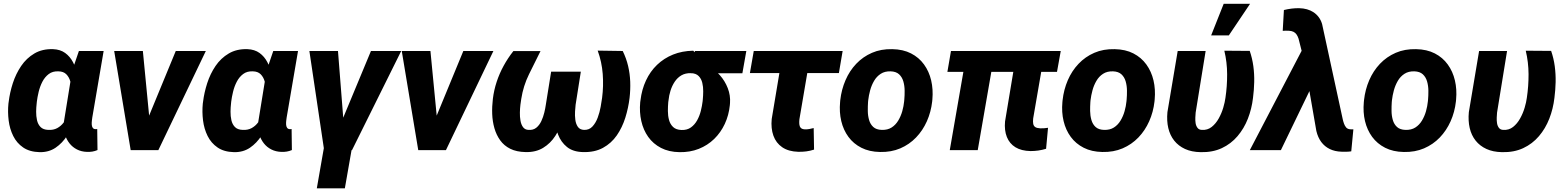

<svg xmlns="http://www.w3.org/2000/svg" viewBox="-20 -800 8339 1023"><path d="M24.9 -248 26.4 -258.3Q32.2 -306.6 48.3 -356.7Q64.5 -406.7 92.8 -448.5Q121.1 -490.2 163.3 -515.1Q205.6 -540 262.7 -538.1Q301.3 -536.6 327.1 -517.8Q353 -499 368.9 -468.8Q384.8 -438.5 392.6 -402.8Q400.4 -367.2 402.6 -331.3Q404.8 -295.4 403.8 -266.1L401.9 -249Q395 -209 379.2 -163.3Q363.3 -117.7 337.9 -77.6Q312.5 -37.6 276.1 -12.9Q239.7 11.7 190.9 10.7Q137.7 9.3 103.5 -14.2Q69.3 -37.6 50.5 -75.4Q31.7 -113.3 26.1 -158.4Q20.5 -203.6 24.9 -248ZM176.3 -258.3 175.3 -248Q172.9 -228.5 172.6 -204.8Q172.4 -181.2 177.2 -159.4Q182.1 -137.7 196 -123.3Q210 -108.9 237.3 -107.9Q264.6 -106.4 284.9 -117.4Q305.2 -128.4 319.6 -147.7Q334 -167 342.8 -190.4Q351.6 -213.9 356 -237.3L360.4 -274.9Q361.8 -294.9 361.3 -319.6Q360.8 -344.2 354.5 -366.7Q348.1 -389.2 333.3 -404.3Q318.4 -419.4 291.5 -419.9Q260.7 -421.4 239.7 -405.5Q218.8 -389.6 205.8 -364.5Q192.9 -339.4 186 -310.8Q179.2 -282.2 176.3 -258.3ZM400.4 -528.3H532.2L471.7 -173.8Q470.7 -167 469.5 -156.7Q468.3 -146.5 468.8 -136.5Q469.2 -126.5 473.9 -119.4Q478.5 -112.3 488.8 -111.8Q491.2 -111.3 493.4 -111.8Q495.6 -112.3 498 -112.8L499.5 -0.5Q485.8 5.4 472.2 7.6Q458.5 9.8 443.8 9.3Q413.6 8.3 390.1 -3.7Q366.7 -15.6 350.6 -35.9Q334.5 -56.2 326.2 -82.3Q317.9 -108.4 318.4 -137.7L364.7 -423.8Z M745.6 -113.8 916.5 -528.3H1076.7L823.7 0H728ZM741.2 -528.3 782.7 -100.1 767.6 0H676.3L588.4 -528.3Z M1060.5 -248 1062 -258.3Q1067.9 -306.6 1084 -356.7Q1100.1 -406.7 1128.4 -448.5Q1156.7 -490.2 1199 -515.1Q1241.2 -540 1298.3 -538.1Q1336.9 -536.6 1362.8 -517.8Q1388.7 -499 1404.5 -468.8Q1420.4 -438.5 1428.2 -402.8Q1436 -367.2 1438.2 -331.3Q1440.4 -295.4 1439.5 -266.1L1437.5 -249Q1430.7 -209 1414.8 -163.3Q1398.9 -117.7 1373.5 -77.6Q1348.1 -37.6 1311.8 -12.9Q1275.4 11.7 1226.6 10.7Q1173.3 9.3 1139.2 -14.2Q1105 -37.6 1086.2 -75.4Q1067.4 -113.3 1061.8 -158.4Q1056.2 -203.6 1060.5 -248ZM1211.9 -258.3 1210.9 -248Q1208.5 -228.5 1208.3 -204.8Q1208 -181.2 1212.9 -159.4Q1217.8 -137.7 1231.7 -123.3Q1245.6 -108.9 1272.9 -107.9Q1300.3 -106.4 1320.6 -117.4Q1340.8 -128.4 1355.2 -147.7Q1369.6 -167 1378.4 -190.4Q1387.2 -213.9 1391.6 -237.3L1396 -274.9Q1397.5 -294.9 1397 -319.6Q1396.5 -344.2 1390.1 -366.7Q1383.8 -389.2 1368.9 -404.3Q1354 -419.4 1327.1 -419.9Q1296.4 -421.4 1275.4 -405.5Q1254.4 -389.6 1241.5 -364.5Q1228.5 -339.4 1221.7 -310.8Q1214.8 -282.2 1211.9 -258.3ZM1436 -528.3H1567.9L1507.3 -173.8Q1506.3 -167 1505.1 -156.7Q1503.9 -146.5 1504.4 -136.5Q1504.9 -126.5 1509.5 -119.4Q1514.2 -112.3 1524.4 -111.8Q1526.9 -111.3 1529.1 -111.8Q1531.2 -112.3 1533.7 -112.8L1535.2 -0.5Q1521.5 5.4 1507.8 7.6Q1494.1 9.8 1479.5 9.3Q1449.2 8.3 1425.8 -3.7Q1402.3 -15.6 1386.2 -35.9Q1370.1 -56.2 1361.8 -82.3Q1353.5 -108.4 1354 -137.7L1400.4 -423.8Z M1859.9 -39.1 1817.4 203.6H1668L1710.4 -39.1ZM1793.9 -137.2 1956.5 -528.3H2117.7L1855.5 0H1750ZM1780.8 -528.3 1813 -119.1 1805.2 0H1707L1628.4 -528.3Z M2277.8 -113.8 2448.7 -528.3H2608.9L2356 0H2260.3ZM2273.4 -528.3 2314.9 -100.1 2299.8 0H2208.5L2120.6 -528.3Z M3164.6 -530.3 3297.9 -528.3Q3316.9 -489.7 3326.7 -448.2Q3336.4 -406.7 3337.9 -364Q3339.4 -321.3 3334.5 -278.8Q3328.1 -225.1 3311.8 -172.9Q3295.4 -120.6 3266.4 -78.6Q3237.3 -36.6 3192.6 -12.2Q3147.9 12.2 3085.4 10.3Q3032.7 8.8 3001 -16.8Q2969.2 -42.5 2953.6 -82.8Q2938 -123 2934.6 -168.9Q2931.2 -214.8 2936.5 -256.3L2962.9 -418H3074.7L3046.9 -241.7Q3045.4 -228 3043.9 -206.1Q3042.5 -184.1 3045.4 -161.9Q3048.3 -139.6 3058.8 -124.3Q3069.3 -108.9 3091.8 -107.9Q3119.1 -106.9 3136.7 -126Q3154.3 -145 3164.8 -173.6Q3175.3 -202.1 3180.4 -231Q3185.5 -259.8 3188 -278.3Q3196.3 -341.8 3191.4 -406Q3186.5 -470.2 3164.6 -530.3ZM2715.3 -527.8H2859.9Q2829.1 -466.3 2798.6 -404.3Q2768.1 -342.3 2757.3 -272.9Q2755.4 -262.2 2752.9 -242.4Q2750.5 -222.7 2750 -200.2Q2749.5 -177.7 2753.2 -157Q2756.8 -136.2 2766.8 -122.6Q2776.9 -108.9 2795.4 -107.9Q2820.8 -106 2837.4 -119.4Q2854 -132.8 2864.3 -154.8Q2874.5 -176.8 2880.1 -200.2Q2885.7 -223.6 2888.2 -241.7L2916.5 -418H3027.8L3001 -256.3Q2994.6 -210.9 2979.5 -163.3Q2964.4 -115.7 2938.7 -75.9Q2913.1 -36.1 2873.8 -12.2Q2834.5 11.7 2780.3 10.3Q2731.9 9.3 2698.7 -7.3Q2665.5 -23.9 2645 -52.5Q2624.5 -81.1 2614.3 -116.9Q2604 -152.8 2602.5 -192.9Q2601.1 -232.9 2606 -272.9Q2611.8 -320.3 2626.5 -364.5Q2641.1 -408.7 2663.6 -449.7Q2686 -490.7 2715.3 -527.8Z M3391.1 -255.4 3392.6 -265.6Q3399.4 -323.2 3421.9 -371.3Q3444.3 -419.4 3481 -454.6Q3517.6 -489.7 3566.2 -509.3Q3614.7 -528.8 3673.8 -529.8Q3688.5 -515.6 3698 -500.2Q3707.5 -484.9 3719 -470.9Q3730.5 -457 3750.5 -447.8Q3787.6 -430.7 3815.2 -399.7Q3842.8 -368.7 3857.7 -330.1Q3872.6 -291.5 3869.6 -251L3868.7 -239.7Q3863.3 -186 3841.8 -139.9Q3820.3 -93.8 3785.2 -59.6Q3750 -25.4 3703.1 -6.8Q3656.2 11.7 3600.6 10.7Q3543.5 9.8 3501.7 -12Q3460 -33.7 3433.8 -70.6Q3407.7 -107.4 3397 -154.8Q3386.2 -202.1 3391.1 -255.4ZM3542 -265.6 3540.5 -255.4Q3538.6 -233.4 3538.6 -208.3Q3538.6 -183.1 3544.7 -160.6Q3550.8 -138.2 3566.4 -123.3Q3582 -108.4 3611.3 -107.4Q3641.1 -106.4 3661.4 -121.1Q3681.6 -135.7 3694.6 -159.2Q3707.5 -182.6 3714.1 -209.2Q3720.7 -235.8 3723.6 -259.8L3724.6 -270Q3726.6 -289.6 3726.8 -313.2Q3727.1 -336.9 3721.9 -358.6Q3716.8 -380.4 3702.6 -394.8Q3688.5 -409.2 3662.1 -410.2Q3632.3 -411.1 3610.8 -398.7Q3589.4 -386.2 3575 -364.5Q3560.5 -342.8 3552.5 -316.9Q3544.4 -291 3542 -265.6ZM3956.5 -528.3 3935.5 -409.7H3661.6L3682.6 -528.3Z M4469.7 -528.3 4449.7 -410.6H3975.6L3996.1 -528.3ZM4152.3 -528.3H4301.3L4239.3 -164.1Q4237.8 -150.4 4238.8 -138.7Q4239.7 -127 4246.1 -119.4Q4252.4 -111.8 4268.1 -110.8Q4280.3 -110.4 4292 -112.5Q4303.7 -114.7 4315.4 -117.7L4317.4 -2.9Q4296.9 3.9 4275.9 6.6Q4254.9 9.3 4232.9 8.8Q4181.2 7.3 4147.9 -15.4Q4114.7 -38.1 4100.8 -77.1Q4086.9 -116.2 4091.8 -166Z M4456.1 -255.9 4457 -266.1Q4463.4 -322.8 4484.9 -372.6Q4506.3 -422.4 4542 -460Q4577.6 -497.6 4626 -518.6Q4674.3 -539.6 4734.4 -538.1Q4792 -537.1 4834.2 -515.4Q4876.5 -493.7 4903.3 -456.5Q4930.2 -419.4 4941.4 -371.6Q4952.6 -323.7 4947.8 -270L4946.8 -259.3Q4940.4 -203.1 4918.5 -153.8Q4896.5 -104.5 4860.8 -67.4Q4825.2 -30.3 4776.9 -9.5Q4728.5 11.2 4668.9 9.8Q4611.8 8.8 4569.6 -12.7Q4527.3 -34.2 4500.5 -70.8Q4473.6 -107.4 4462.4 -154.8Q4451.2 -202.1 4456.1 -255.9ZM4606 -266.1 4605 -255.9Q4603.5 -233.9 4603.8 -208.7Q4604 -183.6 4610.6 -160.6Q4617.2 -137.7 4633.1 -123.3Q4648.9 -108.9 4677.7 -107.9Q4709 -106.9 4730.5 -120.6Q4752 -134.3 4765.9 -157.5Q4779.8 -180.7 4787.4 -207.5Q4794.9 -234.4 4797.4 -259.8L4798.3 -270Q4800.3 -291.5 4800 -317.1Q4799.8 -342.8 4793.2 -366Q4786.6 -389.2 4770.5 -404.1Q4754.4 -418.9 4725.6 -419.9Q4694.3 -420.9 4672.6 -406.7Q4650.9 -392.6 4637.2 -369.1Q4623.5 -345.7 4616.2 -318.6Q4608.9 -291.5 4606 -266.1Z M5631.8 -528.3 5611.8 -417H5027.8L5046.9 -528.3ZM5281.2 -528.3 5189.5 0H5040.5L5132.3 -528.3ZM5397.5 -528.3H5546.9L5484.9 -168.9Q5482.9 -151.9 5485.1 -140.4Q5487.3 -128.9 5495.8 -123Q5504.4 -117.2 5522.5 -116.2Q5532.7 -115.7 5543.2 -116.7Q5553.7 -117.7 5564 -119.1L5553.7 -7.3Q5533.2 -1 5512.5 2Q5491.7 4.9 5470.7 4.9Q5421.9 3.9 5390.4 -15.4Q5358.9 -34.7 5344.7 -70.1Q5330.6 -105.5 5335 -152.8Z M5640.6 -255.9 5641.6 -266.1Q5647.9 -322.8 5669.4 -372.6Q5690.9 -422.4 5726.6 -460Q5762.2 -497.6 5810.5 -518.6Q5858.9 -539.6 5918.9 -538.1Q5976.6 -537.1 6018.8 -515.4Q6061 -493.7 6087.9 -456.5Q6114.7 -419.4 6126 -371.6Q6137.2 -323.7 6132.3 -270L6131.3 -259.3Q6125 -203.1 6103 -153.8Q6081.1 -104.5 6045.4 -67.4Q6009.8 -30.3 5961.4 -9.5Q5913.1 11.2 5853.5 9.8Q5796.4 8.8 5754.2 -12.7Q5711.9 -34.2 5685.1 -70.8Q5658.2 -107.4 5647 -154.8Q5635.7 -202.1 5640.6 -255.9ZM5790.5 -266.1 5789.6 -255.9Q5788.1 -233.9 5788.3 -208.7Q5788.6 -183.6 5795.2 -160.6Q5801.8 -137.7 5817.6 -123.3Q5833.5 -108.9 5862.3 -107.9Q5893.6 -106.9 5915 -120.6Q5936.5 -134.3 5950.4 -157.5Q5964.4 -180.7 5971.9 -207.5Q5979.5 -234.4 5981.9 -259.8L5982.9 -270Q5984.9 -291.5 5984.6 -317.1Q5984.4 -342.8 5977.8 -366Q5971.2 -389.2 5955.1 -404.1Q5939 -418.9 5910.2 -419.9Q5878.9 -420.9 5857.2 -406.7Q5835.4 -392.6 5821.8 -369.1Q5808.1 -345.7 5800.8 -318.6Q5793.5 -291.5 5790.5 -266.1Z M6254.9 -528.3H6403.8L6350.6 -200.2Q6349.6 -189.5 6348.9 -174.1Q6348.1 -158.7 6350.3 -144Q6352.5 -129.4 6360.4 -118.9Q6368.2 -108.4 6383.8 -107.9Q6413.6 -106 6435.8 -123.5Q6458 -141.1 6473.4 -168.7Q6488.8 -196.3 6497.6 -226.1Q6506.3 -255.9 6509.3 -278.8Q6518.6 -340.8 6518.3 -404.8Q6518.1 -468.8 6503.4 -529.8L6638.7 -528.8Q6652.3 -489.3 6658 -447.3Q6663.6 -405.3 6662.6 -362.8Q6661.6 -320.3 6656.2 -278.8Q6649.4 -220.2 6628.9 -167.7Q6608.4 -115.2 6573.7 -74.5Q6539.1 -33.7 6490 -10.7Q6440.9 12.2 6377 10.7Q6329.1 9.8 6293.9 -6.3Q6258.8 -22.5 6236.3 -50.8Q6213.9 -79.1 6204.8 -117.7Q6195.8 -156.2 6200.2 -202.6ZM6433.1 -611.3 6500 -779.8H6640.6L6527.3 -611.3Z M6961.9 -325.2 6804.7 0H6639.2L6922.4 -543L7027.8 -541.5ZM6902.8 -756.3Q6924.3 -755.9 6943.6 -750.5Q6962.9 -745.1 6978.8 -734.6Q6994.6 -724.1 7006.3 -708.5Q7018.1 -692.9 7024.4 -671.4L7134.3 -164.6Q7136.7 -153.3 7140.9 -141.6Q7145 -129.9 7152.1 -121.3Q7159.2 -112.8 7172.4 -111.3Q7177.2 -110.8 7181.9 -110.8Q7186.5 -110.8 7190.9 -110.8L7179.7 6.3Q7167 8.3 7153.8 8.5Q7140.6 8.8 7127.9 8.3Q7092.3 7.3 7065.2 -5.9Q7038.1 -19 7020 -43.2Q7002 -67.4 6993.7 -102.1L6928.7 -476.1L6898.9 -593.8Q6894.5 -607.4 6887.9 -616.7Q6881.3 -626 6871.1 -630.9Q6860.8 -635.7 6846.2 -636.2Q6837.9 -636.7 6830.1 -636.5Q6822.3 -636.2 6814.5 -635.7L6820.8 -746.6Q6840.8 -751.5 6861.6 -754.2Q6882.3 -756.8 6902.8 -756.3Z M7246.6 -255.9 7247.6 -266.1Q7253.9 -322.8 7275.4 -372.6Q7296.9 -422.4 7332.5 -460Q7368.2 -497.6 7416.5 -518.6Q7464.8 -539.6 7524.9 -538.1Q7582.5 -537.1 7624.8 -515.4Q7667 -493.7 7693.8 -456.5Q7720.7 -419.4 7731.9 -371.6Q7743.2 -323.7 7738.3 -270L7737.3 -259.3Q7731 -203.1 7709 -153.8Q7687 -104.5 7651.4 -67.4Q7615.7 -30.3 7567.4 -9.5Q7519 11.2 7459.5 9.8Q7402.3 8.8 7360.1 -12.7Q7317.9 -34.2 7291 -70.8Q7264.2 -107.4 7252.9 -154.8Q7241.7 -202.1 7246.6 -255.9ZM7396.5 -266.1 7395.5 -255.9Q7394 -233.9 7394.3 -208.7Q7394.5 -183.6 7401.1 -160.6Q7407.7 -137.7 7423.6 -123.3Q7439.5 -108.9 7468.3 -107.9Q7499.5 -106.9 7521 -120.6Q7542.5 -134.3 7556.4 -157.5Q7570.3 -180.7 7577.9 -207.5Q7585.4 -234.4 7587.9 -259.8L7588.9 -270Q7590.8 -291.5 7590.6 -317.1Q7590.3 -342.8 7583.7 -366Q7577.1 -389.2 7561 -404.1Q7544.9 -418.9 7516.1 -419.9Q7484.9 -420.9 7463.1 -406.7Q7441.4 -392.6 7427.7 -369.1Q7414.1 -345.7 7406.7 -318.6Q7399.4 -291.5 7396.5 -266.1Z M7860.8 -528.3H8009.8L7956.5 -200.2Q7955.6 -189.5 7954.8 -174.1Q7954.1 -158.7 7956.3 -144Q7958.5 -129.4 7966.3 -118.9Q7974.1 -108.4 7989.7 -107.9Q8019.5 -106 8041.7 -123.5Q8064 -141.1 8079.3 -168.7Q8094.7 -196.3 8103.5 -226.1Q8112.3 -255.9 8115.2 -278.8Q8124.5 -340.8 8124.3 -404.8Q8124 -468.8 8109.4 -529.8L8244.6 -528.8Q8258.3 -489.3 8263.9 -447.3Q8269.5 -405.3 8268.6 -362.8Q8267.6 -320.3 8262.2 -278.8Q8255.4 -220.2 8234.9 -167.7Q8214.4 -115.2 8179.7 -74.5Q8145 -33.7 8095.9 -10.7Q8046.9 12.2 7982.9 10.7Q7935.1 9.8 7899.9 -6.3Q7864.7 -22.5 7842.3 -50.8Q7819.8 -79.1 7810.8 -117.7Q7801.8 -156.2 7806.2 -202.6Z"/></svg>

Font: Roboto ExtraBold
Style: Italic
Weight: 800
Designer: Christian Robertson
Foundry: Google
Version: Version 3.009; 2024